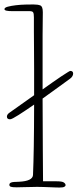

<svg xmlns="http://www.w3.org/2000/svg" viewBox="-28 -840 348 861"><path d="M164 -785Q164 -760 163.5 -732.5Q163 -705 163 -681.5Q163 -658 163 -642.5Q163 -627 163 -626V-439Q186 -455 207.5 -470.5Q229 -486 246 -497Q263 -508 274 -515Q285 -522 287 -522Q300 -522 300 -510Q300 -505 297 -499Q294 -493 286 -487Q266 -473 233 -448.5Q200 -424 163 -398Q163 -261 164 -169.5Q165 -78 165 -27H226Q251 -27 258.5 -21.5Q266 -16 266 -10Q266 -5 260 -2Q254 1 238 1Q231 1 219 0.5Q207 0 193.5 -0.5Q180 -1 165.5 -1.5Q151 -2 138 -2Q128 -2 115.5 -1.5Q103 -1 90.5 -1Q78 -1 66.5 -0.5Q55 0 47 0Q27 0 20.5 -2.5Q14 -5 14 -11Q14 -23 35 -24L58 -25Q118 -28 120 -55Q121 -82 122 -113.5Q123 -145 123.5 -183Q124 -221 124.5 -267.5Q125 -314 125 -371Q86 -344 55.5 -324.5Q25 -305 17 -305Q3 -305 3 -317Q3 -327 15 -335L125 -413Q125 -480 125 -531.5Q125 -583 124.5 -624Q124 -665 124 -698Q124 -731 124 -762Q124 -778 121 -784Q118 -790 105 -790H28Q11 -790 1.5 -792Q-8 -794 -8 -799Q-8 -806 7 -810Q22 -814 43 -816.5Q64 -819 86 -819.5Q108 -820 122 -820Q142 -820 153 -815.5Q164 -811 164 -785Z"/></svg>

Font: Life Savers
Style: Regular
Weight: 400
Designer: Pablo Impallari, Rodrigo Fuenzalida, Brenda Gallo
Foundry: Pablo Impallari, Rodrigo Fuenzalida, Brenda Gallo
Version: Version 3.001; ttfautohint (v0.95) -l 8 -r 50 -G 200 -x 14 -